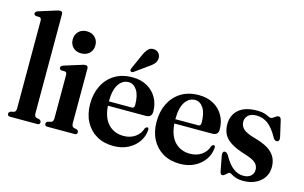

<svg xmlns="http://www.w3.org/2000/svg" viewBox="-92 -983 1957 1235"><g transform="rotate(15 887.0 -366.0)"><path d="M190.5 -723.5V-64Q190.5 -41 205 -37L225.5 -32.5Q237 -26.5 237 -15.5Q237 0 220 0H38.5Q21 0 21 -15.5Q21 -26.5 33.5 -32.5L54 -37Q68.5 -41 68.5 -64V-648Q68.5 -664.5 56.5 -668L30.5 -669Q18.5 -673 18.5 -683.5Q18.5 -695 35 -701L143 -735Q155 -739 161.2 -740.5Q167.5 -742 173 -742Q190.5 -742 190.5 -723.5Z M374 -512Q340 -512 319.5 -532.5Q299 -553 299 -585Q299 -617.5 319.8 -638.2Q340.5 -659 374 -659Q408 -659 429 -638.2Q450 -617.5 450 -585.5Q450 -553 429 -532.5Q408 -512 374 -512ZM439 -428V-64Q439 -41.5 453.5 -37L474 -32.5Q485.5 -26.5 485.5 -15.5Q485.5 0 468.5 0H286.5Q269.5 0 269.5 -15.5Q269.5 -26.5 281 -32L302.5 -37Q317 -41.5 317 -64V-353Q317 -369.5 305 -373L279 -373.5Q267 -378 267 -388.5Q267 -399.5 283.5 -406L391.5 -440Q403.5 -444 409.8 -445.5Q416 -447 421.5 -447Q439 -447 439 -428Z M920 -270Q920 -231.5 881 -231.5H628Q634 -150.5 673.5 -110Q713 -69.5 774.5 -69.5Q819.5 -69.5 852 -92.5Q884.5 -115.5 895 -153Q902.5 -162.5 909.5 -162.5Q919.5 -162.5 919 -148Q916.5 -105 891.8 -69Q867 -33 824.8 -11.5Q782.5 10 728 10Q663.5 10 615.5 -18Q567.5 -46 541 -96.2Q514.5 -146.5 514.5 -213.5Q514.5 -282 541 -335.2Q567.5 -388.5 616.8 -418.8Q666 -449 735 -449Q791 -449 832.8 -425.5Q874.5 -402 897.2 -361.5Q920 -321 920 -270ZM719 -412.5Q678 -412.5 652.5 -374Q627 -335.5 627 -260H778.5Q796.5 -260 796.5 -279Q796.5 -345 774.2 -378.8Q752 -412.5 719 -412.5ZM754.5 -599.5Q767 -628.5 782.5 -645Q798 -661.5 821.5 -659Q843.5 -657 854.8 -641.2Q866 -625.5 864 -608.5Q862.5 -587.5 849.5 -572.8Q836.5 -558 814.5 -544L730.5 -483.5Q718.5 -476.5 711.5 -484Q707.5 -488.5 708.5 -493.5Q709.5 -498.5 712 -504Z M1362.5 -270Q1362.5 -231.5 1323.5 -231.5H1070.5Q1076.5 -150.5 1116 -110Q1155.5 -69.5 1217 -69.5Q1262 -69.5 1294.5 -92.5Q1327 -115.5 1337.5 -153Q1345 -162.5 1352 -162.5Q1362 -162.5 1361.5 -148Q1359 -105 1334.2 -69Q1309.5 -33 1267.2 -11.5Q1225 10 1170.5 10Q1106 10 1058 -18Q1010 -46 983.5 -96.2Q957 -146.5 957 -213.5Q957 -282 983.5 -335.2Q1010 -388.5 1059.2 -418.8Q1108.5 -449 1177.5 -449Q1233.5 -449 1275.2 -425.5Q1317 -402 1339.8 -361.5Q1362.5 -321 1362.5 -270ZM1161.5 -412.5Q1120.5 -412.5 1095 -374Q1069.5 -335.5 1069.5 -260H1221Q1239 -260 1239 -279Q1239 -345 1216.8 -378.8Q1194.5 -412.5 1161.5 -412.5Z M1585 -21.5Q1617 -21.5 1634.8 -37.5Q1652.5 -53.5 1652.5 -79Q1652.5 -104.5 1634 -122.8Q1615.5 -141 1563.5 -157Q1500.5 -176 1465 -198.5Q1429.5 -221 1415 -249.5Q1400.5 -278 1400.5 -315.5Q1400.5 -377 1442.5 -413.2Q1484.5 -449.5 1562.5 -449.5Q1607 -449.5 1629 -438.2Q1651 -427 1660 -427Q1669 -427 1683 -438.2Q1697 -449.5 1707.5 -449.5Q1713 -449.5 1717.8 -445.8Q1722.5 -442 1725.5 -431L1749 -328.5Q1756.5 -299.5 1742 -293.5Q1726 -287 1713.5 -305.5Q1679 -368.5 1644.8 -393.2Q1610.5 -418 1569 -418Q1532.5 -418 1514 -400.8Q1495.5 -383.5 1495.5 -357.5Q1495.5 -330 1516.5 -310Q1537.5 -290 1598.5 -273.5Q1677 -252 1713 -215.8Q1749 -179.5 1749 -123.5Q1749 -63 1705 -26.2Q1661 10.5 1592.5 10.5Q1562.5 10.5 1543 3.5Q1523.5 -3.5 1512.8 -10.5Q1502 -17.5 1497.5 -17.5Q1492.5 -17.5 1485 -10.8Q1477.5 -4 1469.5 2.8Q1461.5 9.5 1454.5 9.5Q1441 9.5 1438 -9.5L1419.5 -105.5Q1413.5 -135.5 1427.5 -140Q1441.5 -144 1455 -124.5Q1486 -68.5 1517.8 -45Q1549.5 -21.5 1585 -21.5Z"/></g></svg>

Font: Fraunces 144pt S050 SemiBold
Style: Regular
Weight: 600
Version: Version 1.000; ttfautohint (v1.8.3)